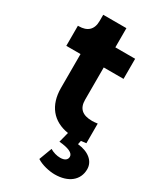

<svg xmlns="http://www.w3.org/2000/svg" viewBox="-224 -753 912 1075"><g transform="rotate(30 232.5 -215.0)"><path d="M321 240C409 240 465 195 465 124C465 72 420 35 350 28L355 4C367 3 378 1 388 0V-127C374 -125 362 -124 353 -124C290 -124 260 -151 260 -207V-416H388V-546H260V-670H110V-630C110 -574 79 -546 23 -546H18V-416H110V-197C110 -85 168 -14 270 2L253 68C313 73 346 88 346 112C346 132 330 144 301 144C279 144 255 137 235 125L204 208C236 229 286 240 321 240Z"/></g></svg>

Font: Mluvka ExtraBold
Style: Regular
Weight: 800
Designer: Modified by Jiří Krblich, Original typeface by Gumpita Rahayu
Foundry: Gumpita Rahayu & Jiří Krblich
Version: Version 2.000;Glyphs 3.1.1 (3134)